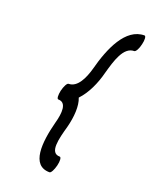

<svg xmlns="http://www.w3.org/2000/svg" viewBox="-164 -937 843 1075"><g transform="rotate(20 257.0 -400.0)"><path d="M175 -349C227 -349 221 -283 204 -222C170 -92 156 51 268 51C277 51 289 28 296 0C303 -28 301 -51 292 -51C228 -51 253 -143 275 -222C292 -287 297 -354 279 -398C322 -443 353 -511 370 -578C392 -657 418 -749 482 -749C491 -749 504 -772 510 -800C517 -828 515 -851 506 -851C394 -851 333 -708 299 -578C282 -517 252 -451 199 -451C190 -451 178 -428 171 -400C165 -372 166 -349 175 -349Z"/></g></svg>

Font: Nupuram Medium Oblique
Style: Regular
Weight: 500
Designer: Santhosh Thottingal (santhosh.thottingal@gmail.com)
Foundry: SMC
Version: Version 1.000